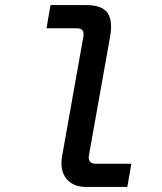

<svg xmlns="http://www.w3.org/2000/svg" viewBox="-20 -740 640 760"><path d="M321 0Q268 0 242 -33.5Q216 -67 226 -123L310 -595Q316 -628 284 -628H164L180 -720H319Q383 -720 405 -690Q427 -660 416 -596L332 -125Q327 -92 359 -92H500L484 0Z"/></svg>

Font: DM Mono Medium
Style: Italic
Weight: 500
Italic angle: -10°
Designer: Colophon Foundry
Foundry: Colophon Foundry
Version: Version 1.000; ttfautohint (v1.8.2.53-6de2)